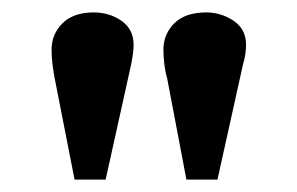

<svg xmlns="http://www.w3.org/2000/svg" viewBox="-20 -814 478 309"><path d="M100 -525 68 -688Q66 -698 64.5 -710.5Q63 -723 63 -734Q63 -759 80.5 -776.5Q98 -794 131 -794Q156 -794 175.5 -780.5Q195 -767 195 -742Q195 -736 194 -728Q193 -720 191 -710L150 -525ZM280 -525 249 -688Q246 -698 244.5 -710.5Q243 -723 243 -734Q243 -759 260.5 -776.5Q278 -794 312 -794Q336 -794 356 -780.5Q376 -767 376 -742Q376 -736 375 -728Q374 -720 371 -710L330 -525Z"/></svg>

Font: Literata 12pt
Style: Bold
Weight: 700
Designer: Latin by Veronika Burian and Jose Scaglione. Greek by Irene Vlachou. Cyrillic by Vera Evstafieva.
Foundry: TypeTogether
Version: Version 3.002